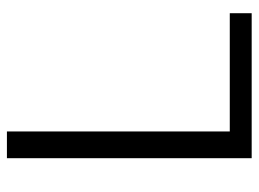

<svg xmlns="http://www.w3.org/2000/svg" viewBox="-116 -632 748 555"><g transform="rotate(-90 257.5 -354.0)"><path d="M78.2 -707.5H155.5V-63.3H497.3V0H78.2Z"/></g></svg>

Font: FreesentationVF
Style: Regular
Weight: 400
Designer: glyphs from Roboto by Christian Robertson / Hangul glyphs from Noto Sans CJK(Source Han Sans) by Jang Soo-young and Kang
Foundry: PT&
Version: Version 2.001;Glyphs 3.3.1 (3343)